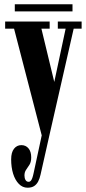

<svg xmlns="http://www.w3.org/2000/svg" viewBox="-20 -624 400 895"><path d="M108.5 251Q85 251 67.8 233.2Q50.5 215.5 41.2 185.8Q32 156 32 119Q32 86.5 45.2 69.5Q58.5 52.5 79.5 52.5Q100.5 52.5 113 67.8Q125.5 83 125.5 109.5Q125.5 130.5 117.8 143.2Q110 156 102 167Q94 178 94 194Q94 206.5 99 215Q104 223.5 113.5 223.5Q119.5 223.5 123.5 219Q127.5 214.5 130.8 205.2Q134 196 137 181.5L174.5 7L45.5 -490.5H4V-523.5H211.5V-490.5H173L233 -242L286 -490.5H249.5V-523.5H360.5V-490.5H323.5L211 3.5L169 190Q165 208.5 157.8 222.2Q150.5 236 138.8 243.5Q127 251 108.5 251ZM49 -571V-604H318V-571Z"/></svg>

Font: Imbue 24pt
Style: Bold
Weight: 700
Designer: Tyler Finck
Foundry: Etcetera Type Company
Version: Version 1.102